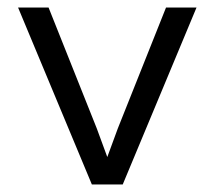

<svg xmlns="http://www.w3.org/2000/svg" viewBox="-20 -490 570 510"><path d="M306 0H224L28 -470H109L237 -149L276 -43H254L293 -149L421 -470H502Z"/></svg>

Font: Kreadon
Style: Regular
Weight: 400
Designer: kohakuno
Foundry: StudioGnu
Version: Version 1.000;Glyphs 3.1.2 (3151)